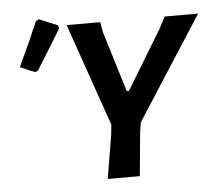

<svg xmlns="http://www.w3.org/2000/svg" viewBox="-50 -732 889 787"><g transform="rotate(-5 395.0 -338.5)"><path d="M125 -670 137 -677 214 -645 217 -632Q195 -594 116 -468L104 -462L43 -488Q91 -589 125 -670ZM790 -643 517 -219 511 -180 494 0H362L392 -180L396 -221L249 -643H387L395 -600L471 -352H480L628 -596L652 -643Z"/></g></svg>

Font: Alegreya Sans SC
Style: Bold Italic
Weight: 700
Italic angle: -7°
Designer: Juan Pablo del Peral
Foundry: Huerta Tipografica
Version: Version 2.007